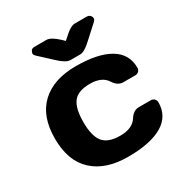

<svg xmlns="http://www.w3.org/2000/svg" viewBox="-174 -875 969 1017"><g transform="rotate(-30 310.5 -366.5)"><path d="M596.2 -375Q596.2 -361.8 587.6 -353.5Q579.1 -345.2 565.9 -345.2H493.2Q460 -345.2 437 -380.9Q408.2 -426.8 335.2 -426.8Q262.2 -426.8 233.2 -389.4Q204.1 -352.1 204.1 -267.6Q204.1 -183.1 234.1 -145.5Q264.2 -107.9 338.6 -107.9Q413.1 -107.9 441.9 -153.8Q464.8 -189.9 498 -189.9H570.8Q584 -189.9 592.5 -181.4Q601.1 -172.9 601.1 -160.2Q601.1 -76.2 528.6 -33.2Q456.1 9.8 319.1 9.8Q182.1 9.8 106 -60.5Q29.8 -130.9 29.8 -267.3Q29.8 -403.8 105.5 -474.4Q181.2 -544.9 316.2 -544.9Q451.2 -544.9 523.7 -502Q596.2 -459 596.2 -375ZM161.1 -700.2Q151.9 -709 151.9 -716.1Q151.9 -723.1 157.5 -733.2Q163.1 -743.2 181.2 -743.2H252Q279.8 -743.2 323.2 -702.1L338.9 -687L356 -702.1Q398.9 -743.2 426.8 -743.2H498Q516.1 -743.2 523.9 -729Q526.9 -723.1 526.9 -716.1Q526.9 -709 518.1 -700.2L440.9 -629.9Q396 -586.9 369.1 -586.9H309.1Q282.2 -586.9 236.8 -629.9Z"/></g></svg>

Font: Days One
Style: Regular
Weight: 400
Designer: Alexander Kalachev, Alexey Maslov, Jovanny Lemonad
Foundry: Alexander Kalachev, Alexey Maslov, Jovanny Lemonad
Version: Version 1.002